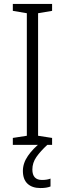

<svg xmlns="http://www.w3.org/2000/svg" viewBox="-20 -734 329 973"><path d="M244 0H45V-35L116 -46V-667L45 -679V-714H244V-679L173 -667V-46L244 -35ZM144 125Q144 178 193 178Q207 178 218 176Q229 174 236 171V211Q226 215 213.5 217Q201 219 185 219Q143 219 119.5 197Q96 175 96 132Q96 93 121.5 56Q147 19 187 -12L220 0Q185 32 164.5 61.5Q144 91 144 125Z"/></svg>

Font: Noto Sans Thai Looped SemiCondensed Light
Style: Regular
Weight: 300
Width: 4
Designer: Sasikarn Vongin, Ben Mitchell
Foundry: The Fontpad Ltd
Version: Version 1.001; ttfautohint (v1.8.4.7-5d5b)